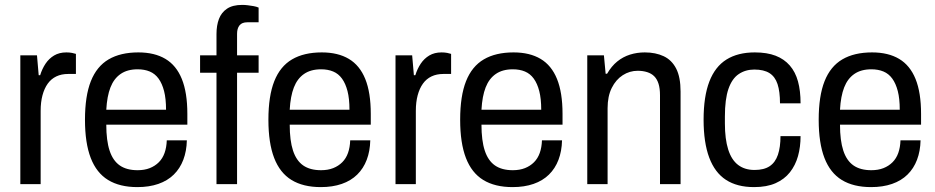

<svg xmlns="http://www.w3.org/2000/svg" viewBox="-20 -752 3819 784"><path d="M63 0V-526H131L138 -445H144Q152 -471 166 -492Q180 -513 201 -525.5Q222 -538 251 -538Q264 -538 274 -536Q284 -534 290 -532V-450H258Q231 -450 210 -440Q189 -430 175 -410.5Q161 -391 153.5 -363Q146 -335 146 -299V0Z M541 12Q469 12 421.5 -17Q374 -46 350.5 -107Q327 -168 327 -263Q327 -360 351 -420.5Q375 -481 423.5 -509.5Q472 -538 545 -538Q611 -538 655.5 -511.5Q700 -485 722.5 -429.5Q745 -374 745 -287V-243H414Q414 -178 427.5 -137Q441 -96 469 -76.5Q497 -57 542 -57Q570 -57 591.5 -65.5Q613 -74 628.5 -89.5Q644 -105 652 -127.5Q660 -150 661 -179H743Q742 -135 728.5 -99.5Q715 -64 689.5 -39Q664 -14 626.5 -1Q589 12 541 12ZM414 -304H658Q658 -349 650 -380Q642 -411 627.5 -431Q613 -451 591.5 -460Q570 -469 542 -469Q500 -469 472.5 -450Q445 -431 431 -395Q417 -359 414 -304Z M864 0V-455H797V-526H864V-613Q864 -648 874 -674.5Q884 -701 907 -716.5Q930 -732 969 -732Q980 -732 992 -730.5Q1004 -729 1015.5 -727Q1027 -725 1036 -721V-661H990Q968 -661 958 -648.5Q948 -636 948 -614V-526H1036V-455H948V0Z M1290 12Q1218 12 1170.5 -17Q1123 -46 1099.5 -107Q1076 -168 1076 -263Q1076 -360 1100 -420.5Q1124 -481 1172.5 -509.5Q1221 -538 1294 -538Q1360 -538 1404.5 -511.5Q1449 -485 1471.5 -429.5Q1494 -374 1494 -287V-243H1163Q1163 -178 1176.5 -137Q1190 -96 1218 -76.5Q1246 -57 1291 -57Q1319 -57 1340.5 -65.5Q1362 -74 1377.5 -89.5Q1393 -105 1401 -127.5Q1409 -150 1410 -179H1492Q1491 -135 1477.5 -99.5Q1464 -64 1438.5 -39Q1413 -14 1375.5 -1Q1338 12 1290 12ZM1163 -304H1407Q1407 -349 1399 -380Q1391 -411 1376.5 -431Q1362 -451 1340.5 -460Q1319 -469 1291 -469Q1249 -469 1221.5 -450Q1194 -431 1180 -395Q1166 -359 1163 -304Z M1595 0V-526H1663L1670 -445H1676Q1684 -471 1698 -492Q1712 -513 1733 -525.5Q1754 -538 1783 -538Q1796 -538 1806 -536Q1816 -534 1822 -532V-450H1790Q1763 -450 1742 -440Q1721 -430 1707 -410.5Q1693 -391 1685.5 -363Q1678 -335 1678 -299V0Z M2073 12Q2001 12 1953.5 -17Q1906 -46 1882.5 -107Q1859 -168 1859 -263Q1859 -360 1883 -420.5Q1907 -481 1955.5 -509.5Q2004 -538 2077 -538Q2143 -538 2187.5 -511.5Q2232 -485 2254.5 -429.5Q2277 -374 2277 -287V-243H1946Q1946 -178 1959.5 -137Q1973 -96 2001 -76.5Q2029 -57 2074 -57Q2102 -57 2123.5 -65.5Q2145 -74 2160.5 -89.5Q2176 -105 2184 -127.5Q2192 -150 2193 -179H2275Q2274 -135 2260.5 -99.5Q2247 -64 2221.5 -39Q2196 -14 2158.5 -1Q2121 12 2073 12ZM1946 -304H2190Q2190 -349 2182 -380Q2174 -411 2159.5 -431Q2145 -451 2123.5 -460Q2102 -469 2074 -469Q2032 -469 2004.5 -450Q1977 -431 1963 -395Q1949 -359 1946 -304Z M2378 0V-526H2446L2453 -451H2459Q2477 -482 2500.5 -501Q2524 -520 2552.5 -529Q2581 -538 2613 -538Q2657 -538 2690 -522.5Q2723 -507 2741 -472Q2759 -437 2759 -378V0H2675V-363Q2675 -391 2669 -410Q2663 -429 2651.5 -440.5Q2640 -452 2622.5 -457.5Q2605 -463 2584 -463Q2551 -463 2523 -445Q2495 -427 2478 -393Q2461 -359 2461 -310V0Z M3059 12Q2990 12 2944.5 -17.5Q2899 -47 2876 -108.5Q2853 -170 2853 -263Q2853 -358 2876.5 -419Q2900 -480 2946.5 -509Q2993 -538 3062 -538Q3112 -538 3147 -524.5Q3182 -511 3205 -484.5Q3228 -458 3238.5 -419.5Q3249 -381 3249 -330H3165Q3165 -378 3155 -408.5Q3145 -439 3122 -453.5Q3099 -468 3060 -468Q3024 -468 2996.5 -449.5Q2969 -431 2954.5 -389Q2940 -347 2940 -276V-248Q2940 -184 2953.5 -141.5Q2967 -99 2994 -78.5Q3021 -58 3061 -58Q3100 -58 3123 -73.5Q3146 -89 3156.5 -120Q3167 -151 3167 -196H3249Q3249 -152 3238.5 -114.5Q3228 -77 3205.5 -48.5Q3183 -20 3147 -4Q3111 12 3059 12Z M3537 12Q3465 12 3417.5 -17Q3370 -46 3346.5 -107Q3323 -168 3323 -263Q3323 -360 3347 -420.5Q3371 -481 3419.5 -509.5Q3468 -538 3541 -538Q3607 -538 3651.5 -511.5Q3696 -485 3718.5 -429.5Q3741 -374 3741 -287V-243H3410Q3410 -178 3423.5 -137Q3437 -96 3465 -76.5Q3493 -57 3538 -57Q3566 -57 3587.5 -65.5Q3609 -74 3624.5 -89.5Q3640 -105 3648 -127.5Q3656 -150 3657 -179H3739Q3738 -135 3724.5 -99.5Q3711 -64 3685.5 -39Q3660 -14 3622.5 -1Q3585 12 3537 12ZM3410 -304H3654Q3654 -349 3646 -380Q3638 -411 3623.5 -431Q3609 -451 3587.5 -460Q3566 -469 3538 -469Q3496 -469 3468.5 -450Q3441 -431 3427 -395Q3413 -359 3410 -304Z"/></svg>

Font: Archivo SemiCondensed
Style: Regular
Weight: 400
Width: 4
Designer: Hector Gatti
Foundry: Omnibus-Type
Version: Version 2.001